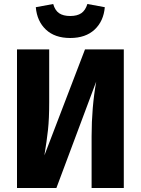

<svg xmlns="http://www.w3.org/2000/svg" viewBox="-20 -940 703 960"><path d="M438 0V-259Q438 -402 461 -532L262 0H65V-693H226V-429Q226 -346 220 -291Q214 -236 202 -163L405 -693H599V0ZM159 -904 246 -920Q255 -888 275.5 -874Q296 -860 331 -860Q366 -860 386.5 -874Q407 -888 417 -920L504 -904Q498 -834 453 -792Q408 -750 331 -750Q254 -750 209.5 -792Q165 -834 159 -904Z"/></svg>

Font: Fira Sans BGR
Style: Bold
Weight: 700
Designer: bBox Type GmbH & Carrois Corporate GbR & Edenspiekermann AG
Foundry: bBox Type GmbH & Carrois Corporate GbR & Edenspiekermann AG
Version: Version 4.301